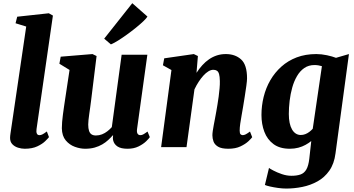

<svg xmlns="http://www.w3.org/2000/svg" viewBox="-20 -898 2163 1172"><path d="M203 -110Q200.5 -93 204.8 -83Q209 -73 221 -73Q228.5 -73 237.5 -77Q246.5 -81 266 -95.5L279 -61Q273.5 -53.5 256.2 -36.5Q239 -19.5 208 -4.8Q177 10 130.5 10Q111 10 90.2 3.5Q69.5 -3 55.5 -17.5Q41.5 -32 41.5 -56Q41.5 -62 42.2 -69.2Q43 -76.5 44 -83.2Q45 -90 45.5 -93.5L140 -736L75 -756L85 -796L278 -817L303 -803Z M499.5 10Q469.5 10 437 -1.8Q404.5 -13.5 381.5 -40.8Q358.5 -68 357.5 -115Q357.5 -132.5 359.2 -153.5Q361 -174.5 364 -197.8Q367 -221 370.5 -245Q374 -269 377.5 -292L404.5 -471L342.5 -509L350.5 -552L544.5 -568L569.5 -556L536.5 -288Q534 -266.5 530.8 -244.5Q527.5 -222.5 524.8 -202.2Q522 -182 520.2 -165.5Q518.5 -149 518.5 -138Q518.5 -114 523.5 -99.2Q528.5 -84.5 538.8 -77.8Q549 -71 565.5 -71Q585 -71 602.8 -78Q620.5 -85 635.5 -96.8Q650.5 -108.5 662.5 -122L722.5 -564H879.5L816.5 -110Q814 -90.5 819.8 -81.8Q825.5 -73 836.5 -73Q845 -73 853.5 -77.2Q862 -81.5 880.5 -95L894.5 -61Q889.5 -52.5 872 -35.5Q854.5 -18.5 825.8 -4.2Q797 10 758.5 10Q718 10 697 -4Q676 -18 670.5 -42Q670 -45 669.5 -48.5Q669 -52 669 -55.8Q669 -59.5 669.5 -63.5Q670 -67.5 670.5 -71L668.5 -72Q656 -57.5 640.2 -43Q624.5 -28.5 604 -16.5Q583.5 -4.5 557.8 2.8Q532 10 499.5 10ZM616 -662 787.5 -878.5 880 -797Q874.5 -787 855.8 -769Q837 -751 810.5 -729.5Q784 -708 755.2 -687.2Q726.5 -666.5 700.5 -650.2Q674.5 -634 657 -627Z M1179.5 -453.5Q1196 -479 1215 -500Q1234 -521 1256.2 -536.2Q1278.5 -551.5 1304 -559.8Q1329.5 -568 1358.5 -568Q1415.5 -568 1451.8 -535.2Q1488 -502.5 1488 -420Q1488 -405.5 1483.8 -374.5Q1479.5 -343.5 1474 -308.8Q1468.5 -274 1464 -247Q1460 -222 1455 -195Q1450 -168 1446.5 -143.2Q1443 -118.5 1443 -100.5Q1443 -82.5 1449 -77.8Q1455 -73 1461.5 -73Q1470 -73 1479.5 -77.8Q1489 -82.5 1506 -95L1519.5 -60.5Q1514.5 -53 1496.5 -36Q1478.5 -19 1448 -4.5Q1417.5 10 1374 10Q1331.5 10 1310.8 -2.8Q1290 -15.5 1283.2 -34.5Q1276.5 -53.5 1276.5 -72Q1276.5 -83 1278.8 -99Q1281 -115 1284.8 -134.5Q1288.5 -154 1292.5 -175Q1296.5 -196 1300 -216Q1303.5 -236 1307.5 -259.8Q1311.5 -283.5 1314.8 -308.5Q1318 -333.5 1320.2 -357.8Q1322.5 -382 1322 -403.5Q1321.5 -431 1317.2 -445.8Q1313 -460.5 1304.2 -466.2Q1295.5 -472 1282 -472Q1267.5 -472 1252 -462.5Q1236.5 -453 1221.5 -436.5Q1206.5 -420 1192.5 -398.5Q1178.5 -377 1167 -352.5L1118.5 0H963.5L1026.5 -470.5L974.5 -499.5L982.5 -542L1163 -568L1188 -556Z M2028 38Q2020 101.5 1990.5 143.5Q1961 185.5 1918 209.2Q1875 233 1825.5 243Q1776 253 1727 253Q1703.5 253 1677 249.2Q1650.5 245.5 1628.5 240.5Q1606.5 235.5 1597 231L1622 127Q1627 131.5 1648.8 143Q1670.5 154.5 1700.2 164.8Q1730 175 1759 175Q1792 175 1814.5 167Q1837 159 1850 136.5Q1863 114 1868 71L1880 -37Q1864.5 -24.5 1845 -13.8Q1825.5 -3 1801.5 3.5Q1777.5 10 1749 10Q1688 10 1649.8 -18.2Q1611.5 -46.5 1593.8 -93.2Q1576 -140 1576 -196Q1576 -252.5 1589.5 -307Q1603 -361.5 1630.2 -408.5Q1657.5 -455.5 1697.8 -491.5Q1738 -527.5 1791.2 -547.8Q1844.5 -568 1911 -568Q1942 -568 1975.8 -560.8Q2009.5 -553.5 2031 -545L2110 -568ZM1945 -494Q1935.5 -497 1923.8 -499Q1912 -501 1900 -501Q1864 -501 1837.5 -482.8Q1811 -464.5 1792.8 -433.2Q1774.5 -402 1763.8 -363.2Q1753 -324.5 1748 -282.8Q1743 -241 1743 -202Q1743 -172 1748 -148.2Q1753 -124.5 1762.5 -108Q1772 -91.5 1785.5 -82.8Q1799 -74 1816 -74Q1830 -74 1843.2 -79Q1856.5 -84 1868 -92.8Q1879.5 -101.5 1889 -112Z"/></svg>

Font: Merriweather Light 18pt Black
Style: Italic
Weight: 900
Italic angle: -7.8°
Version: Version 2.101